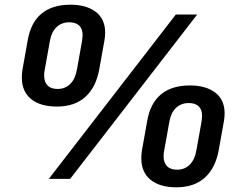

<svg xmlns="http://www.w3.org/2000/svg" viewBox="-20 -762 1007 818"><path d="M73 -432Q73 -449 76 -467L98 -590Q111 -666 157 -704Q203 -742 280 -742Q348 -742 388 -711.5Q428 -681 428 -623Q428 -608 425 -590L403 -467Q389 -390 343.5 -349Q298 -308 222 -308Q152 -308 112.5 -340Q73 -372 73 -432ZM308 -467 330 -590Q332 -606 332 -612Q332 -639 317.5 -653Q303 -667 275 -667Q243 -667 221.5 -647Q200 -627 193 -590L171 -467Q168 -454 168 -441Q168 -413 182.5 -398Q197 -383 225 -383Q258 -383 279.5 -404.5Q301 -426 308 -467ZM729 -700H820L279 0H188ZM582 -88Q582 -105 585 -123L607 -246Q620 -322 666 -360Q712 -398 789 -398Q857 -398 897 -367.5Q937 -337 937 -279Q937 -264 934 -246L912 -123Q898 -46 852.5 -5Q807 36 731 36Q661 36 621.5 4Q582 -28 582 -88ZM817 -123 839 -246Q841 -262 841 -268Q841 -295 826.5 -309Q812 -323 784 -323Q752 -323 730.5 -303Q709 -283 702 -246L680 -123Q677 -110 677 -97Q677 -69 691.5 -54Q706 -39 734 -39Q767 -39 788.5 -60.5Q810 -82 817 -123Z"/></svg>

Font: KoHo
Style: Bold Italic
Weight: 700
Italic angle: -10°
Version: Version 1.000; ttfautohint (v1.6)